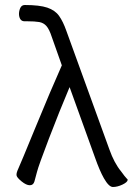

<svg xmlns="http://www.w3.org/2000/svg" viewBox="-20 -734 540 767"><path d="M431 13Q415 13 395 -22Q378 -52 359 -106L258 -386Q217 -289 175.5 -180.5Q134 -72 128 -48Q122 -24 117.5 -9Q113 6 99 6Q85 6 66 -9.5Q47 -25 46 -34Q45 -43 53 -60Q61 -77 121.5 -224.5Q182 -372 227 -473L187 -586Q177 -617 165.5 -630Q154 -643 136.5 -646Q119 -649 89 -649H78Q59 -649 56 -674Q55 -688 60.5 -701Q66 -714 79 -714Q138 -714 169 -703.5Q200 -693 216 -670.5Q232 -648 245 -611L417 -137Q436 -83 464 -49Q479 -28 487 -20Q490 -19 490 -15Q489 -6 469 3.5Q449 13 431 13Z"/></svg>

Font: LXGW WenKai Mono TC
Style: Regular
Weight: 400
Designer: LXGW / Fontworks Inc.
Foundry: LXGW / Fontworks Inc.
Version: Version 1.330